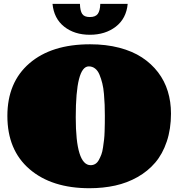

<svg xmlns="http://www.w3.org/2000/svg" viewBox="-20 -972 932 1005"><path d="M450.2 -790Q369.6 -790 315.9 -832.5Q262.2 -875 254.9 -951.7H398.4Q399.4 -915.5 410.2 -899.2Q420.9 -882.8 450.2 -882.8Q480 -882.8 491.9 -899.4Q503.9 -916 504.9 -951.7H648.4Q641.1 -875 586.2 -832.5Q531.2 -790 450.2 -790ZM448.2 13.2Q250.5 13.2 134.5 -86.7Q18.6 -186.5 18.6 -365.2Q18.6 -541 134 -640.6Q249.5 -740.2 451.7 -740.2Q534.7 -740.2 604 -722.2Q673.3 -704.1 723.1 -671.4Q772.9 -638.7 807.4 -593.5Q841.8 -548.3 858.4 -493.9Q875 -439.5 875 -377.4Q875 -296.9 853 -231.4Q831.1 -166 792.5 -120.8Q753.9 -75.7 700 -45.2Q646 -14.6 583 -0.7Q520 13.2 448.2 13.2ZM454.6 -107.4Q467.8 -107.4 478.8 -114Q489.7 -120.6 497.3 -134.5Q504.9 -148.4 510.5 -163.1Q516.1 -177.7 519.3 -200.7Q522.5 -223.6 524.7 -241Q526.9 -258.3 527.6 -285.2Q528.3 -312 528.6 -327.1Q528.8 -342.3 528.8 -367.7Q528.8 -398.4 527.8 -423.1Q526.9 -447.8 524.2 -479.7Q521.5 -511.7 515.6 -535.4Q509.8 -559.1 501 -580.6Q492.2 -602.1 477.8 -613.3Q463.4 -624.5 444.8 -624.5Q376.5 -624.5 376.5 -357.9Q376.5 -107.4 454.6 -107.4Z"/></svg>

Font: Coustard Black
Style: Regular
Weight: 900
Foundry: vernon adams
Version: Version 1.001;